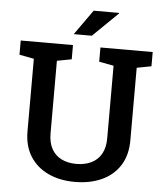

<svg xmlns="http://www.w3.org/2000/svg" viewBox="-60 -955 872 1017"><g transform="rotate(5 376.0 -446.0)"><path d="M374.5 10.3Q294.9 10.3 233.4 -18.8Q171.9 -47.9 137.5 -102.5Q103 -157.2 103 -234.9V-620.6L25.4 -635.3V-710.9H303.2V-635.3L225.6 -620.6V-234.9Q225.6 -185.5 244.1 -152.1Q262.7 -118.7 296.4 -102.1Q330.1 -85.4 375 -85.4Q421.4 -85.4 455.3 -102.1Q489.3 -118.7 508.1 -151.9Q526.9 -185.1 526.9 -234.9V-620.6L449.2 -635.3V-710.9H727.1V-635.3L649.9 -620.6V-234.9Q649.9 -156.2 615.5 -101.6Q581.1 -46.9 519 -18.3Q457 10.3 374.5 10.3ZM302.2 -769 396.5 -901.9H530.8L531.7 -898.9L398.4 -769H306.2Z"/></g></svg>

Font: Roboto Slab LO Medium
Style: Regular
Weight: 500
Designer: Google
Version: Version 2.000